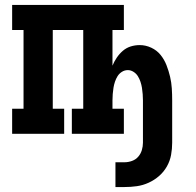

<svg xmlns="http://www.w3.org/2000/svg" viewBox="-20 -540 790 775"><path d="M446 215V115H482Q498 115 513 109.5Q528 104 538 92.5Q548 81 552.5 66Q557 51 557 36V-135Q557 -147 556 -160Q555 -173 553 -185.5Q551 -198 547 -210Q543 -222 536.5 -232.5Q530 -243 519 -250Q508 -257 496 -257Q483 -257 472 -250Q461 -243 454.5 -232.5Q448 -222 444 -210Q440 -198 438 -185.5Q436 -173 435 -160Q434 -147 434 -135V-101H480V0H270V-101H316V-419H193V-101H239V0H29V-101H75V-419H29V-520H480V-419H434V-275Q441 -292 451.5 -307.5Q462 -323 476 -335Q490 -347 507.5 -352.5Q525 -358 544 -358Q568 -358 590.5 -347.5Q613 -337 628 -318.5Q643 -300 652 -277Q661 -254 666.5 -230.5Q672 -207 673.5 -183Q675 -159 675 -135V36Q675 61 670.5 85.5Q666 110 653.5 132Q641 154 622 170.5Q603 187 580 197.5Q557 208 532.5 211.5Q508 215 482 215Z"/></svg>

Font: Iosevka Plex Etoile
Style: Bold
Weight: 700
Designer: Belleve Invis
Foundry: Belleve Invis
Version: Version 25.1.1; ttfautohint (v1.8.4)